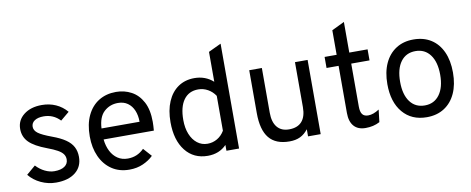

<svg xmlns="http://www.w3.org/2000/svg" viewBox="-64 -1006 3193 1302"><g transform="rotate(-10 1533.0 -355.0)"><path d="M234 12Q180 12 130.2 -11.2Q80.5 -34.5 49 -74L111 -127Q138 -98 171 -82Q204 -66 236 -66Q281 -66 306 -83.2Q331 -100.5 331 -131Q331 -151 319.8 -167Q308.5 -183 282.8 -197.5Q257 -212 214 -228Q129.5 -259.5 92.8 -296.5Q56 -333.5 56 -388Q56 -448 103.8 -485.5Q151.5 -523 228 -523Q280.5 -523 324.5 -503.2Q368.5 -483.5 400 -446L340 -396Q294 -445 227 -445Q187.5 -445 164.8 -429.8Q142 -414.5 142 -388Q142 -362.5 167.8 -343.2Q193.5 -324 261 -299Q316 -279 350.2 -255.5Q384.5 -232 400.2 -202Q416 -172 416 -133Q416 -65.5 367.5 -26.8Q319 12 234 12Z M739 12Q669 12 618 -22.5Q567 -57 539.5 -117.5Q512 -178 512 -256Q512 -340.5 540.5 -400.2Q569 -460 620 -491.5Q671 -523 739 -523Q796.5 -523 844.5 -497.2Q892.5 -471.5 921.2 -417.8Q950 -364 950 -280Q950 -268 949.2 -252.2Q948.5 -236.5 947 -220H601Q606 -173.5 624 -138.5Q642 -103.5 671.5 -83.8Q701 -64 741 -64Q773.5 -64 801.2 -75.5Q829 -87 853 -111L904 -54Q875.5 -25.5 833.2 -6.8Q791 12 739 12ZM600 -296H862Q862 -339.5 847.8 -373.8Q833.5 -408 806 -427.5Q778.5 -447 739 -447Q683.5 -447 643.8 -411Q604 -375 600 -296Z M1279 12Q1181.5 12 1124.8 -60.2Q1068 -132.5 1068 -256Q1068 -338 1093.8 -398Q1119.5 -458 1166.8 -490.5Q1214 -523 1279 -523Q1354 -523 1408 -475V-681L1495 -722V0H1408V-40Q1357.5 12 1279 12ZM1291 -69Q1327 -69 1357.8 -87Q1388.5 -105 1408 -138V-378Q1388.5 -408 1357.5 -425.5Q1326.5 -443 1291 -443Q1226.5 -443 1191.2 -394.5Q1156 -346 1156 -256Q1156 -200.5 1173 -158.5Q1190 -116.5 1220.5 -92.8Q1251 -69 1291 -69Z M1841 12Q1746.5 12 1700.8 -44Q1655 -100 1655 -216V-511H1742V-203Q1742 -138 1770.5 -103.5Q1799 -69 1852 -69Q1910.5 -69 1940.2 -102.5Q1970 -136 1970 -201V-511H2057V0H1970V-49Q1945.5 -17.5 1914.8 -2.8Q1884 12 1841 12Z M2365 12Q2312.5 12 2284.8 -19.5Q2257 -51 2257 -110V-435H2174V-511H2257V-680L2344 -722V-511H2470V-435H2344V-139Q2344 -102.5 2356.8 -85.8Q2369.5 -69 2397 -69Q2432 -69 2473 -96L2463 -11Q2440.5 1 2416.2 6.5Q2392 12 2365 12Z M2787 12Q2682 12 2621.5 -59.8Q2561 -131.5 2561 -255Q2561 -337.5 2588.5 -397.5Q2616 -457.5 2666.8 -490.2Q2717.5 -523 2787 -523Q2857 -523 2907.8 -490.8Q2958.5 -458.5 2985.8 -398.5Q3013 -338.5 3013 -256Q3013 -173.5 2985.5 -113.2Q2958 -53 2907.2 -20.5Q2856.5 12 2787 12ZM2787 -69Q2851.5 -69 2888.2 -118.8Q2925 -168.5 2925 -256Q2925 -344 2888.2 -393.5Q2851.5 -443 2787 -443Q2722 -443 2685.5 -393.8Q2649 -344.5 2649 -255Q2649 -167.5 2685.5 -118.2Q2722 -69 2787 -69Z"/></g></svg>

Font: Overpass
Style: Regular
Weight: 400
Designer: Delve Withrington, Dave Bailey, Thomas Jockin
Foundry: Delve Fonts LLC
Version: Version 4.000